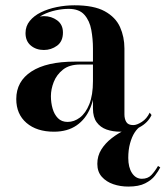

<svg xmlns="http://www.w3.org/2000/svg" viewBox="-20 -488 626 726"><path d="M435 10Q406.5 10 383 1.8Q359.5 -6.5 345.5 -25.8Q331.5 -45 331.5 -77.5V-304.5Q331.5 -340.5 325.2 -375Q319 -409.5 299.2 -432Q279.5 -454.5 239.5 -454.5Q216.5 -454.5 190.8 -449Q165 -443.5 142.5 -432.2Q120 -421 106 -403.8Q92 -386.5 92 -363H77.5Q77.5 -392 98.5 -409.5Q119.5 -427 146 -427Q174.5 -427 196.2 -411Q218 -395 218 -365Q218 -331.5 195.8 -315.2Q173.5 -299 146 -299Q116.5 -299 96.5 -315.8Q76.5 -332.5 76.5 -363Q76.5 -389 92.5 -408.8Q108.5 -428.5 135 -441.5Q161.5 -454.5 194.5 -461.2Q227.5 -468 261.5 -468Q335 -468 376 -445.5Q417 -423 433.8 -385.8Q450.5 -348.5 450.5 -304.5V-55.5Q450.5 -38.5 457.5 -26.8Q464.5 -15 484 -15Q497.5 -15 516.2 -27Q535 -39 546 -62L553 -53Q539.5 -24 508 -7Q476.5 10 435 10ZM184 10Q119 10 80.2 -23.2Q41.5 -56.5 41.5 -113.5Q41.5 -180.5 99 -217.8Q156.5 -255 263 -255H378V-244H283Q242.5 -244 218.2 -224.8Q194 -205.5 183.2 -178Q172.5 -150.5 172.5 -124.5Q172.5 -100 178.8 -77.8Q185 -55.5 199 -41.2Q213 -27 235.5 -27Q260.5 -27 282.2 -43.5Q304 -60 317.8 -94.2Q331.5 -128.5 331.5 -181.5H339.5Q339.5 -123.5 321.8 -80.5Q304 -37.5 269.5 -13.8Q235 10 184 10ZM465 217.5Q435 217.5 408.5 208.5Q382 199.5 365 180.5Q348 161.5 348 131.5Q348 101.5 363 77.5Q378 53.5 402 34.8Q426 16 454 2.8Q482 -10.5 508 -18.5L512 -10.5Q500 -3.5 489.2 13Q478.5 29.5 471.8 54Q465 78.5 465 109Q465 145 479.2 166.5Q493.5 188 516.5 188Q539 188 552.5 173.8Q566 159.5 577.5 139.5L586 145Q579 159 566 176Q553 193 529 205.2Q505 217.5 465 217.5Z"/></svg>

Font: Bodoni Moda 18pt SemiBold
Style: Regular
Weight: 600
Designer: Owen Earl
Foundry: indestructible type
Version: Version 2.005